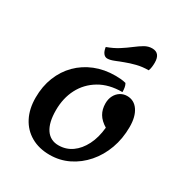

<svg xmlns="http://www.w3.org/2000/svg" viewBox="-200 -1008 1123 1182"><g transform="rotate(30 361.5 -417.0)"><path d="M320 25Q244 25 187.5 -7.5Q131 -40 100.5 -99Q70 -158 70 -238Q70 -318 96.5 -384.5Q123 -451 171 -499Q219 -547 284.5 -573.5Q350 -600 429 -600Q449 -600 467 -598.5Q485 -597 504 -592Q511 -580 513.5 -565.5Q516 -551 516 -534Q421 -534 354 -494Q287 -454 252 -386.5Q217 -319 217 -233Q217 -145 248.5 -99Q280 -53 338 -53Q391 -53 433 -82.5Q475 -112 502.5 -166Q530 -220 537 -293Q497 -317 478.5 -348.5Q460 -380 460 -422Q460 -453 472.5 -477Q485 -501 506.5 -514.5Q528 -528 554 -528Q604 -528 633 -485.5Q662 -443 662 -370Q662 -287 636 -215.5Q610 -144 563 -90Q516 -36 454 -5.5Q392 25 320 25ZM331 -666Q315 -666 303.5 -680.5Q292 -695 288 -723Q335 -740 370 -762.5Q405 -785 433.5 -807Q462 -829 487.5 -844Q513 -859 541 -859Q598 -859 598 -790Q598 -774 596 -759Q594 -744 589 -731Q544 -731 505 -721Q466 -711 433.5 -698.5Q401 -686 375.5 -676Q350 -666 331 -666Z"/></g></svg>

Font: Lemonada Medium
Style: Regular
Weight: 500
Designer: Mohamed Gaber (Arabic), Eduardo Tunni (Latin)
Foundry: Kief Type Foundry
Version: Version 4.004; ttfautohint (v1.8.2)